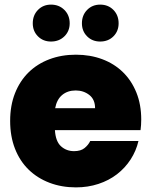

<svg xmlns="http://www.w3.org/2000/svg" viewBox="-20 -805 656 832"><path d="M308 -413Q273 -413 249.5 -393.5Q226 -374 219 -336H392Q392 -374 367 -393.5Q342 -413 308 -413ZM580 -194Q570 -151 546 -114Q522 -77 487 -50Q452 -23 406.5 -8Q361 7 309 7Q247 7 194.5 -13Q142 -33 104 -70Q66 -107 45 -160.5Q24 -214 24 -281Q24 -348 45 -401Q66 -454 103.5 -491Q141 -528 193.5 -548Q246 -568 309 -568Q371 -568 423 -548.5Q475 -529 512.5 -492.5Q550 -456 571 -404Q592 -352 592 -287Q592 -263 589 -241H218Q221 -192 244.5 -171Q268 -150 301 -150Q330 -150 346.5 -163.5Q363 -177 371 -194ZM201 -625Q167 -625 144.5 -647.5Q122 -670 122 -704Q122 -739 144.5 -762Q167 -785 201 -785Q236 -785 259 -762Q282 -739 282 -704Q282 -670 259 -647.5Q236 -625 201 -625ZM414 -625Q380 -625 357.5 -647.5Q335 -670 335 -704Q335 -739 357.5 -762Q380 -785 414 -785Q449 -785 471.5 -762Q494 -739 494 -704Q494 -670 471.5 -647.5Q449 -625 414 -625Z"/></svg>

Font: SVN-Poppins ExtraBold
Style: Regular
Weight: 800
Designer: Ninad Kale (Devanagari), Jonny Pinhorn (Latin)
Foundry: Indian Type Foundry
Version: Version 3.002 2017; ttfautohint (v1.8.3)